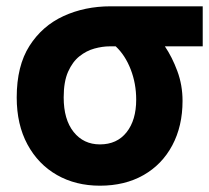

<svg xmlns="http://www.w3.org/2000/svg" viewBox="-20 -559 663 609"><path d="M559 -239Q559 -289 542.5 -333.5Q526 -378 503 -412H623V-539H331Q249 -539 181.5 -508Q114 -477 73.5 -413.5Q33 -350 33 -250Q33 -164 67 -101Q101 -38 160.5 -4Q220 30 297 30Q376 30 435 -3.5Q494 -37 526.5 -98Q559 -159 559 -239ZM412 -243Q412 -178 381.5 -139.5Q351 -101 297 -101Q245 -101 213.5 -140.5Q182 -180 182 -250Q182 -300 196 -331.5Q210 -363 232 -380.5Q254 -398 279.5 -405Q305 -412 328 -412H347Q377 -384 394.5 -339Q412 -294 412 -243Z"/></svg>

Font: Repo Bold
Style: Bold
Weight: 700
Designer: Stefan Peev
Foundry: Context Ltd
Version: Version 1.502